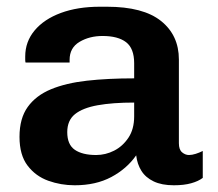

<svg xmlns="http://www.w3.org/2000/svg" viewBox="-20 -541 648 571"><path d="M202 10Q161 10 123.5 -3.5Q86 -17 62 -48.5Q38 -80 38 -134Q38 -189 62.5 -223Q87 -257 131.5 -275.5Q176 -294 238.5 -301Q301 -308 379 -308V-353Q379 -397 355 -415.5Q331 -434 285 -434Q246 -434 216.5 -416.5Q187 -399 187 -363V-355H56Q55 -358 55 -363.5Q55 -369 55 -373Q55 -417 83 -450.5Q111 -484 161 -502.5Q211 -521 277 -521H298Q406 -521 459 -478.5Q512 -436 512 -364V-115Q512 -96 521.5 -88Q531 -80 542 -80Q551 -80 562 -83.5Q573 -87 583 -92V-12Q570 -2 548.5 4Q527 10 497 10Q461 10 437 -1.5Q413 -13 400.5 -33Q388 -53 385 -79Q357 -39 311 -14.5Q265 10 202 10ZM266 -80Q294 -80 319.5 -93Q345 -106 362 -131.5Q379 -157 379 -195V-236Q315 -236 270.5 -228Q226 -220 203 -201.5Q180 -183 180 -148Q180 -111 202.5 -95.5Q225 -80 266 -80Z"/></svg>

Font: Chivo SemiBold
Style: Regular
Weight: 600
Designer: Hector Gatti
Foundry: Omnibus-Type
Version: Version 2.002